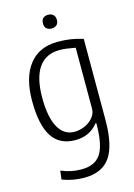

<svg xmlns="http://www.w3.org/2000/svg" viewBox="-137 -778 746 1068"><g transform="rotate(-15 236.5 -244.0)"><path d="M212 220Q147 220 86 197L92 147Q124 160 151.5 165.5Q179 171 209 171Q285 171 318.5 123Q352 75 354 -37V-57H350Q302 5 218 5Q128 5 84.5 -62Q41 -129 41 -268Q41 -402 98.5 -475.5Q156 -549 262 -549Q303 -549 336 -544Q369 -539 408 -527V-61Q408 86 361.5 153Q315 220 212 220ZM225 -41Q248 -41 271 -48.5Q294 -56 312 -69.5Q330 -83 341 -101Q352 -119 352 -140V-491Q320 -497 300.5 -499.5Q281 -502 261 -502Q182 -502 141 -443.5Q100 -385 100 -270Q100 -158 132.5 -99.5Q165 -41 225 -41ZM251 -629Q233 -629 222 -638.5Q211 -648 211 -668Q211 -689 222 -698.5Q233 -708 251 -708Q268 -708 279.5 -698Q291 -688 291 -668Q291 -648 279.5 -638.5Q268 -629 251 -629Z"/></g></svg>

Font: Encode Sans Compressed
Style: Light
Weight: 300
Designer: Pablo Impallari, Andres Torresi
Foundry: Pablo Impallari, Andres Torresi
Version: Version 1.000; ttfautohint (v1.00) -l 8 -r 50 -G 200 -x 14 -